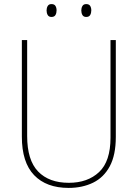

<svg xmlns="http://www.w3.org/2000/svg" viewBox="-20 -910 674 940"><path d="M547 -240Q547 -151 517.5 -96Q488 -41 435.5 -15.5Q383 10 316 10Q207 10 147 -52.5Q87 -115 87 -241V-714H113V-244Q113 -126 166.5 -70.5Q220 -15 317 -15Q409 -15 465 -67.5Q521 -120 521 -236V-714H547ZM208 -859Q208 -871 213.5 -880.5Q219 -890 232 -890Q246 -890 251.5 -881Q257 -872 257 -859Q257 -846 251.5 -836.5Q246 -827 232 -827Q219 -827 213.5 -836.5Q208 -846 208 -859ZM378 -859Q378 -871 383.5 -880.5Q389 -890 402 -890Q416 -890 421.5 -881Q427 -872 427 -859Q427 -846 421.5 -836.5Q416 -827 402 -827Q389 -827 383.5 -836.5Q378 -846 378 -859Z"/></svg>

Font: Noto Sans Bengali SemiCondensed Thin
Style: Regular
Weight: 100
Width: 4
Designer: Joana Ranito - Universal Thirst; Jelle Bosma - Monotype Design Team
Foundry: Universal Thirst ehf.
Version: Version 3.000; ttfautohint (v1.8.4.7-5d5b)